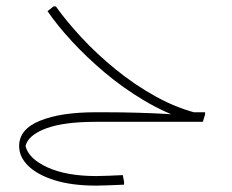

<svg xmlns="http://www.w3.org/2000/svg" viewBox="-20 -382 728 602"><path d="M570 -4Q499 -27 432.5 -66.5Q366 -106 308.5 -154.5Q251 -203 205 -253Q159 -303 129 -347L148 -362H155Q187 -317 234.5 -265.5Q282 -214 342 -165Q402 -116 470 -78.5Q538 -41 611 -24ZM279 0V-30H309Q362 -30 412.5 -28.5Q463 -27 496.5 -25Q530 -23 530 -23L564 -30H623V-23L616 0ZM282 200Q205 200 151 183Q97 166 68.5 138Q40 110 40 76Q40 23 105.5 -3.5Q171 -30 279 -30V0Q179 0 123.5 21Q68 42 60 76Q70 116 129.5 143Q189 170 282 170Q299 170 321 169Q343 168 365 167L369 188V197Q344 198 321 199Q298 200 282 200Z"/></svg>

Font: Fustat ExtraLight
Style: Regular
Weight: 250
Designer: Mohamed Gaber, Khaled Hosny, Laura Garcia Mut
Foundry: Kief Type Foundry, Alif Type Foundry, Hard Type Foundry
Version: Version 1.007